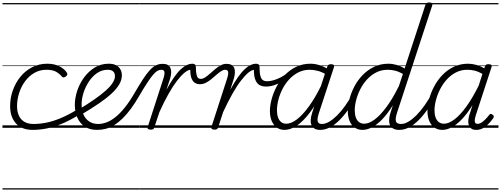

<svg xmlns="http://www.w3.org/2000/svg" viewBox="-20 -1035 4057 1555"><path d="M246 17Q156 17 109 -35.5Q62 -88 62 -176Q62 -242 84 -303.5Q106 -365 145.5 -413.5Q185 -462 240.5 -490.5Q296 -519 363 -519Q419 -519 460 -498.5Q501 -478 521 -447Q527 -438 525 -431Q523 -424 513 -415Q503 -408 494.5 -408Q486 -408 480 -416Q461 -439 433 -454.5Q405 -470 357 -470Q302 -470 258 -444.5Q214 -419 182.5 -376Q151 -333 134.5 -280.5Q118 -228 118 -175Q118 -132 132.5 -99.5Q147 -67 176.5 -49Q206 -31 252 -31Q262 -31 267 -23.5Q272 -16 271 -6.5Q270 3 263.5 10Q257 17 246 17ZM0 490H523V500H0ZM0 -20H523V0H0ZM0 -505H523V-500H0ZM0 -1010H523V-1000H0Z M244 17Q235 17 230.5 10Q226 3 227 -6.5Q228 -16 233.5 -23.5Q239 -31 250 -31Q302 -31 355 -41.5Q408 -52 467.5 -76.5Q527 -101 596 -142Q602 -145 608 -141Q614 -137 617.5 -129Q621 -121 620.5 -113Q620 -105 612 -100Q542 -58 479 -32Q416 -6 358 5.5Q300 17 244 17ZM523 490V500ZM523 -20V0ZM523 -505V-500ZM523 -1010V-1000Z M619 -149Q690 -192 744.5 -230Q799 -268 836 -301Q873 -334 892 -363.5Q911 -393 911 -418Q911 -443 896.5 -456.5Q882 -470 853 -470Q805 -470 766 -443Q727 -416 699 -373Q671 -330 656 -282Q641 -234 641 -191Q641 -153 650.5 -123Q660 -93 677.5 -73Q695 -53 719.5 -42Q744 -31 774 -31Q784 -31 788 -23.5Q792 -16 790 -6.5Q788 3 781.5 10Q775 17 766 17Q706 17 666 -10Q626 -37 606 -83.5Q586 -130 586 -187Q586 -240 605 -298.5Q624 -357 660 -406.5Q696 -456 746.5 -487.5Q797 -519 860 -519Q898 -519 921.5 -506Q945 -493 956 -471.5Q967 -450 967 -425Q967 -389 946.5 -353Q926 -317 885.5 -279Q845 -241 783 -198.5Q721 -156 637 -106ZM523 490H1011V500H523ZM523 -20H1011V0H523ZM523 -505H1011V-500H523ZM523 -1010H1011V-1000H523Z M766 17Q754 17 748.5 10Q743 3 744 -6.5Q745 -16 752.5 -23.5Q760 -31 775 -31Q808 -31 843 -44Q878 -57 914.5 -86Q951 -115 989.5 -162.5Q1028 -210 1067 -277Q1106 -344 1136 -390.5Q1166 -437 1191.5 -465Q1217 -493 1242 -505.5Q1267 -518 1297 -518Q1307 -518 1309.5 -510.5Q1312 -503 1309 -494Q1306 -485 1300 -477.5Q1294 -470 1287 -470Q1270 -470 1254 -460.5Q1238 -451 1218.5 -428Q1199 -405 1172.5 -364.5Q1146 -324 1109 -261Q1074 -200 1040 -154Q1006 -108 972.5 -75.5Q939 -43 905.5 -22Q872 -1 837.5 8Q803 17 766 17ZM1010 490H1110V500H1010ZM1010 -20H1110V0H1010ZM1010 -505H1110V-500H1010ZM1010 -1010H1110V-1000H1010Z M1200 15Q1188 15 1180 10Q1172 5 1176 -6L1304 -401Q1315 -436 1311.5 -453Q1308 -470 1287 -470Q1277 -470 1272.5 -477.5Q1268 -485 1270 -494Q1272 -503 1279 -510.5Q1286 -518 1298 -518Q1322 -518 1337 -510Q1352 -502 1359.5 -486.5Q1367 -471 1366.5 -449.5Q1366 -428 1359 -402L1328 -308Q1362 -370 1391 -411Q1420 -452 1446 -475.5Q1472 -499 1494.5 -509Q1517 -519 1536 -519Q1548 -519 1552.5 -511.5Q1557 -504 1555 -494Q1553 -484 1545.5 -477Q1538 -470 1525 -470Q1504 -470 1475.5 -447Q1447 -424 1413.5 -380.5Q1380 -337 1344 -273Q1308 -209 1271 -127L1230 -4Q1228 6 1221.5 10.5Q1215 15 1200 15ZM1111 490H1528V500H1111ZM1111 -20H1528V0H1111ZM1111 -505H1528V-500H1111ZM1111 -1010H1528V-1000H1111Z M1598 -353Q1576 -353 1558.5 -364Q1541 -375 1531 -400.5Q1521 -426 1521 -471L1537 -519Q1551 -519 1558.5 -513Q1566 -507 1566 -494Q1567 -453 1571.5 -432Q1576 -411 1584.5 -403.5Q1593 -396 1605 -396Q1623 -396 1642 -408.5Q1661 -421 1681 -439Q1701 -457 1722.5 -475Q1744 -493 1766.5 -505.5Q1789 -518 1814 -518Q1827 -518 1831.5 -510.5Q1836 -503 1834 -494Q1832 -485 1824 -477.5Q1816 -470 1804 -470Q1788 -470 1770 -458Q1752 -446 1732.5 -429Q1713 -412 1691.5 -394Q1670 -376 1647 -364.5Q1624 -353 1598 -353ZM1528 490H1641V500H1528ZM1528 -20H1641V0H1528ZM1528 -505H1641V-500H1528ZM1528 -1010H1641V-1000H1528Z M1716 15Q1704 15 1696.5 10Q1689 5 1692 -6L1820 -401Q1831 -436 1827.5 -453Q1824 -470 1803 -470Q1793 -470 1789 -477.5Q1785 -485 1786.5 -494Q1788 -503 1795.5 -510.5Q1803 -518 1814 -518Q1838 -518 1853.5 -510Q1869 -502 1876 -486.5Q1883 -471 1882.5 -449.5Q1882 -428 1875 -402L1845 -308Q1879 -370 1908 -411Q1937 -452 1962.5 -475.5Q1988 -499 2010.5 -509Q2033 -519 2052 -519Q2064 -519 2068.5 -511.5Q2073 -504 2071.5 -494Q2070 -484 2062 -477Q2054 -470 2042 -470Q2020 -470 1992 -447Q1964 -424 1930.5 -380.5Q1897 -337 1861 -273Q1825 -209 1787 -127L1747 -4Q1744 6 1737.5 10.5Q1731 15 1716 15ZM1640 490H2044V500H1640ZM1640 -20H2044V0H1640ZM1640 -505H2044V-500H1640ZM1640 -1010H2044V-1000H1640Z M2135 -334Q2105 -334 2083 -345.5Q2061 -357 2048.5 -387.5Q2036 -418 2036 -471L2053 -519Q2067 -519 2074.5 -513Q2082 -507 2082 -494Q2082 -447 2088.5 -421.5Q2095 -396 2108.5 -386.5Q2122 -377 2144 -377Q2169 -377 2198.5 -386Q2228 -395 2256.5 -410Q2285 -425 2307 -444Q2314 -449 2320 -445Q2326 -441 2327.5 -433Q2329 -425 2323 -419Q2295 -394 2263.5 -374.5Q2232 -355 2199 -344.5Q2166 -334 2135 -334ZM2044 490H2107V500H2044ZM2044 -20H2107V0H2044ZM2044 -505H2107V-500H2044ZM2044 -1010H2107V-1000H2044Z M2285 17Q2249 17 2222.5 -1.5Q2196 -20 2181 -54.5Q2166 -89 2166 -136Q2166 -180 2180 -232Q2194 -284 2220.5 -334.5Q2247 -385 2287 -427Q2327 -469 2379 -494Q2431 -519 2495 -519Q2532 -519 2571.5 -506Q2611 -493 2643 -470L2630 -427Q2587 -453 2552.5 -461.5Q2518 -470 2488 -470Q2438 -470 2396 -448.5Q2354 -427 2321.5 -391.5Q2289 -356 2267 -312.5Q2245 -269 2234 -224.5Q2223 -180 2223 -141Q2223 -109 2231.5 -84.5Q2240 -60 2257 -46.5Q2274 -33 2299 -33Q2338 -33 2385 -68.5Q2432 -104 2484 -176Q2536 -248 2588 -356L2604 -318Q2547 -199 2491 -125Q2435 -51 2383 -17Q2331 17 2285 17ZM2573 17Q2546 17 2528.5 7Q2511 -3 2503 -21.5Q2495 -40 2496.5 -65Q2498 -90 2508 -121L2630 -494Q2634 -506 2641 -510.5Q2648 -515 2661 -515Q2678 -515 2683.5 -508Q2689 -501 2684 -489L2563 -120Q2547 -72 2553 -51.5Q2559 -31 2587 -31Q2597 -31 2601 -23.5Q2605 -16 2603.5 -7Q2602 2 2594.5 9.5Q2587 17 2573 17ZM2106 490H2741V500H2106ZM2106 -20H2741V0H2106ZM2106 -505H2741V-500H2106ZM2106 -1010H2741V-1000H2106Z M2573 17Q2563 17 2558 9.5Q2553 2 2554.5 -7Q2556 -16 2564.5 -23.5Q2573 -31 2588 -31Q2615 -31 2646.5 -49.5Q2678 -68 2711 -101Q2744 -134 2776 -179Q2808 -224 2837 -277Q2842 -287 2851 -286Q2860 -285 2866 -278.5Q2872 -272 2868 -262Q2837 -200 2801.5 -149Q2766 -98 2728.5 -61Q2691 -24 2652 -3.5Q2613 17 2573 17ZM2741 490V500ZM2741 -20V0ZM2741 -505V-500ZM2741 -1010V-1000Z M2916 17Q2880 17 2853 -1.5Q2826 -20 2811.5 -54.5Q2797 -89 2797 -136Q2797 -181 2810.5 -233Q2824 -285 2851 -336Q2878 -387 2918 -428Q2958 -469 3010 -494Q3062 -519 3126 -519Q3158 -519 3193 -509Q3228 -499 3257 -480L3425 -994Q3429 -1006 3436 -1010.5Q3443 -1015 3456 -1015Q3474 -1015 3479 -1008Q3484 -1001 3480 -989L3196 -123Q3180 -74 3186.5 -52.5Q3193 -31 3228 -31Q3236 -31 3240 -23.5Q3244 -16 3242.5 -7Q3241 2 3234 9.5Q3227 17 3214 17Q3186 17 3168 8Q3150 -1 3141 -17Q3132 -33 3131.5 -56Q3131 -79 3138 -107L3162 -183Q3118 -112 3075 -68Q3032 -24 2992 -3.5Q2952 17 2916 17ZM2930 -33Q2968 -33 3014 -67Q3060 -101 3110.5 -169Q3161 -237 3211 -339L3243 -436Q3206 -457 3176 -463.5Q3146 -470 3119 -470Q3069 -470 3027 -448.5Q2985 -427 2952.5 -391.5Q2920 -356 2898 -312.5Q2876 -269 2864.5 -224.5Q2853 -180 2853 -141Q2853 -109 2861.5 -84.5Q2870 -60 2887.5 -46.5Q2905 -33 2930 -33ZM2741 490H3382V500H2741ZM2741 -20H3382V0H2741ZM2741 -505H3382V-500H2741ZM2741 -1010H3382V-1000H2741Z M3214 17Q3204 17 3199 9.5Q3194 2 3195.5 -7Q3197 -16 3205.5 -23.5Q3214 -31 3229 -31Q3256 -31 3287.5 -49.5Q3319 -68 3352 -101Q3385 -134 3417 -179Q3449 -224 3478 -277Q3483 -287 3492 -286Q3501 -285 3507 -278.5Q3513 -272 3509 -262Q3478 -200 3442.5 -149Q3407 -98 3369.5 -61Q3332 -24 3293 -3.5Q3254 17 3214 17ZM3382 490V500ZM3382 -20V0ZM3382 -505V-500ZM3382 -1010V-1000Z M3563 17Q3526 17 3499 -1.5Q3472 -20 3457 -54.5Q3442 -89 3442 -136Q3442 -182 3456 -234Q3470 -286 3497 -336.5Q3524 -387 3564 -428.5Q3604 -470 3656 -494.5Q3708 -519 3771 -519Q3803 -519 3837.5 -509.5Q3872 -500 3902 -481L3907 -497Q3911 -508 3917.5 -511.5Q3924 -515 3937 -515Q3955 -515 3960 -508Q3965 -501 3960 -489L3833 -100Q3826 -77 3825 -62Q3824 -47 3829.5 -39.5Q3835 -32 3847 -32Q3864 -32 3880.5 -43Q3897 -54 3913 -70.5Q3929 -87 3941 -103Q3947 -111 3953 -112.5Q3959 -114 3968 -107Q3978 -101 3979 -94Q3980 -87 3976 -80Q3964 -62 3943.5 -39Q3923 -16 3896 0.5Q3869 17 3837 17Q3814 17 3799.5 8Q3785 -1 3778.5 -17Q3772 -33 3772.5 -54Q3773 -75 3780 -100Q3787 -120 3793.5 -141.5Q3800 -163 3807 -184Q3763 -113 3720 -68.5Q3677 -24 3637.5 -3.5Q3598 17 3563 17ZM3499 -141Q3499 -109 3507.5 -84.5Q3516 -60 3533.5 -46.5Q3551 -33 3576 -33Q3614 -33 3660 -67.5Q3706 -102 3756 -170.5Q3806 -239 3857 -342L3887 -436Q3851 -457 3821.5 -463.5Q3792 -470 3764 -470Q3714 -470 3672 -448Q3630 -426 3598 -390.5Q3566 -355 3544 -311.5Q3522 -268 3510.5 -223.5Q3499 -179 3499 -141ZM3382 490H4017V500H3382ZM3382 -20H4017V0H3382ZM3382 -505H4017V-500H3382ZM3382 -1010H4017V-1000H3382Z"/></svg>

Font: Playwrite AU VIC Guides
Style: Regular
Weight: 400
Designer: Veronika Burian, José Scaglione
Foundry: TypeTogether
Version: Version 1.003